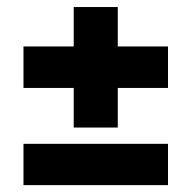

<svg xmlns="http://www.w3.org/2000/svg" viewBox="-20 -578 558 560"><path d="M470 -38H48.5V-158.5H470ZM323.5 -557.5V-206H195V-557.5ZM470 -321.5H48.5V-442.5H470Z"/></svg>

Font: Anek Devanagari Medium
Style: Bold
Weight: 700
Version: Version 1.003